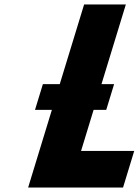

<svg xmlns="http://www.w3.org/2000/svg" viewBox="-20 -845 625 865"><path d="M401.7 -350H458.6L494.1 -466H437.2L547 -825H359L249.2 -466H173.2L137.7 -350H213.7L106.7 0H534.3L584.7 -165H345.2Z"/></svg>

Font: Hussar
Style: BdSuprConOblThree
Weight: 700
Foundry: Cannot Into Space Fonts
Version: Version 2.00